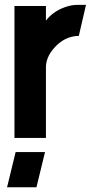

<svg xmlns="http://www.w3.org/2000/svg" viewBox="-20 -582 393 810"><path d="M9.8 208 45.9 59.6H169.9L133.8 208ZM41 0V-556.6H173.8V-495.1Q208 -539.1 266.6 -555.7Q287.1 -561.5 307.6 -561.5H342.8L312.5 -430.7Q251 -429.7 206.1 -377Q173.8 -338.9 173.8 -297.9V0Z"/></svg>

Font: Post No Bills Colombo
Style: ExtraBold
Weight: 900
Designer: Kosala Senevirathne, Siva Puranthara, Lasantha Premarathna, Tharique Azeez
Foundry: Mooniak
Version: Version 1.220 ; ttfautohint (v1.5)